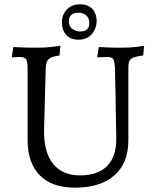

<svg xmlns="http://www.w3.org/2000/svg" viewBox="-20 -858 721 890"><path d="M184 -250Q184 -150 227 -97.5Q270 -45 351 -45Q433 -45 476 -88Q519 -131 519 -214Q519 -227 518.5 -248Q518 -269 517.5 -294.5Q517 -320 516.5 -348Q516 -376 516 -403Q514 -467 513 -540Q511 -575 504.5 -584.5Q498 -594 476 -594Q471 -594 464 -593.5Q457 -593 450 -593Q442 -592 433 -592L431 -596L438 -640Q459 -639 480 -638Q497 -637 517 -637Q537 -637 551 -637Q567 -637 584.5 -638Q602 -639 616 -641Q633 -643 648 -646L644 -601Q622 -598 608.5 -594.5Q595 -591 587.5 -585Q580 -579 577.5 -569Q575 -559 575 -544V-208Q575 -102 510 -45Q445 12 327 12Q221 12 164.5 -45.5Q108 -103 108 -209V-540Q108 -572 101 -583Q94 -594 71 -594Q66 -594 60 -593.5Q54 -593 49 -593Q43 -592 37 -592L35 -596L42 -640Q63 -639 84 -638Q101 -637 121 -637Q141 -637 155 -637Q171 -637 189.5 -638Q208 -639 224 -641Q242 -643 260 -646L256 -601Q237 -598 225 -594.5Q213 -591 206 -584.5Q199 -578 196 -568Q193 -558 192 -544L184 -250ZM350 -712Q356 -712 363.5 -713Q371 -714 378 -718Q385 -722 389.5 -730Q394 -738 394 -751Q394 -772 381 -785.5Q368 -799 343 -799Q321 -799 310 -788.5Q299 -778 299 -760Q299 -734 316.5 -723Q334 -712 350 -712ZM343 -674Q306 -674 286.5 -696.5Q267 -719 267 -754Q267 -790 290 -814Q313 -838 351 -838Q372 -838 386.5 -831.5Q401 -825 410 -814.5Q419 -804 423.5 -790Q428 -776 428 -762Q428 -727 406 -700.5Q384 -674 343 -674Z"/></svg>

Font: Alegreya
Style: Regular
Weight: 400
Designer: Juan Pablo del Peral
Foundry: Juan Pablo del Peral
Version: Version 1.003